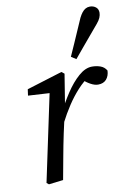

<svg xmlns="http://www.w3.org/2000/svg" viewBox="-87 -815 605 878"><g transform="rotate(-10 216.0 -376.0)"><path d="M183 -255 170 -304H183Q205 -348 233 -390.5Q261 -433 292.5 -460.5Q324 -488 355 -488Q376 -488 394 -481.5Q412 -475 422 -458Q421 -433 407.5 -417.5Q394 -402 369 -402Q353 -402 334 -412.5Q315 -423 298 -439L286 -451L336 -454V-448Q305 -427 278.5 -398Q252 -369 228.5 -333.5Q205 -298 183 -255ZM58 0 146 -415 164 -401 44 -408 48 -437 213 -488 226 -478 202 -329 197 -309 175 -210Q164 -158 154.5 -105.5Q145 -53 135 0L68 8ZM268 -549Q281 -577 293 -605Q305 -633 317.5 -661Q330 -689 342 -717Q349 -731 356.5 -740.5Q364 -750 373 -755Q382 -760 393 -760Q409 -760 420.5 -751Q432 -742 432 -725Q432 -714 427 -702Q422 -690 410 -676Q390 -652 370 -628.5Q350 -605 330.5 -581.5Q311 -558 291 -534Z"/></g></svg>

Font: Source Serif 4
Style: Italic
Weight: 400
Italic angle: -12°
Designer: Frank Grießhammer
Foundry: Adobe Systems Incorporated
Version: Version 4.004;hotconv 1.0.116;makeotfexe 2.5.65601